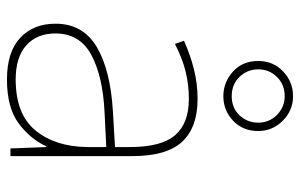

<svg xmlns="http://www.w3.org/2000/svg" viewBox="-175 -676 861 551"><g transform="rotate(90 255.5 -400.5)"><path d="M264 -537Q346 -537 387 -492.5Q428 -448 428 -350V0H406L402 -103H400Q379 -57 334 -23.5Q289 10 208 10Q129 10 88.5 -28Q48 -66 48 -129Q48 -208 114.5 -247.5Q181 -287 299 -294L402 -300V-343Q402 -433 368 -472.5Q334 -512 264 -512Q224 -512 186.5 -503Q149 -494 106 -472L97 -498Q137 -516 178.5 -526.5Q220 -537 264 -537ZM301 -270Q199 -265 137.5 -232Q76 -199 76 -129Q76 -76 110 -45.5Q144 -15 208 -15Q308 -15 354.5 -72Q401 -129 402 -220V-275ZM256 -611Q216 -611 185.5 -638.5Q155 -666 155 -711Q155 -754 185 -782.5Q215 -811 256 -811Q297 -811 326.5 -781.5Q356 -752 356 -711Q356 -667 326.5 -639Q297 -611 256 -611ZM256 -635Q290 -635 311 -657.5Q332 -680 332 -711Q332 -743 309.5 -765Q287 -787 256 -787Q223 -787 201 -765Q179 -743 179 -711Q179 -680 200.5 -657.5Q222 -635 256 -635Z"/></g></svg>

Font: Noto Sans Myanmar UI Thin
Style: Regular
Weight: 100
Designer: Monotype Design Team
Foundry: Monotype Imaging Inc.
Version: Version 2.103; ttfautohint (v1.8.4.7-5d5b)